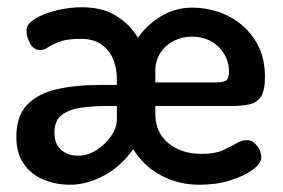

<svg xmlns="http://www.w3.org/2000/svg" viewBox="-20 -501 781 529"><path d="M173 8Q134 8 100 -6Q66 -20 45.5 -49.5Q25 -79 25 -124Q25 -181 54.5 -212Q84 -243 136 -255Q188 -267 257 -267H302V-285Q302 -311 292.5 -336Q283 -361 261 -377.5Q239 -394 202 -394Q166 -394 145.5 -386.5Q125 -379 113 -371Q101 -363 91 -363Q73 -363 63 -381Q53 -399 53 -417Q53 -435 77 -449.5Q101 -464 136 -472.5Q171 -481 205 -481Q262 -481 300 -457.5Q338 -434 360 -397Q386 -434 425 -457Q464 -480 510 -480Q547 -480 582.5 -468Q618 -456 647 -431.5Q676 -407 693 -371.5Q710 -336 710 -289Q710 -252 699 -235Q688 -218 667.5 -213.5Q647 -209 619 -209H408V-186Q408 -136 444 -106.5Q480 -77 536 -77Q572 -77 594 -87Q616 -97 631 -106Q646 -115 659 -115Q672 -115 680.5 -107.5Q689 -100 694.5 -89Q700 -78 700 -68Q700 -51 676.5 -33.5Q653 -16 614.5 -4Q576 8 529 8Q472 8 424 -17.5Q376 -43 347 -90Q313 -42 266 -17Q219 8 173 8ZM195 -72Q222 -72 246 -87.5Q270 -103 286 -126Q302 -149 302 -172V-209H276Q238 -209 204.5 -204.5Q171 -200 150.5 -184.5Q130 -169 130 -136Q130 -104 148.5 -88Q167 -72 195 -72ZM408 -274H574Q597 -274 604 -280Q611 -286 611 -303Q611 -330 597.5 -352.5Q584 -375 561 -387.5Q538 -400 509 -400Q482 -400 459 -388.5Q436 -377 422 -355.5Q408 -334 408 -307Z"/></svg>

Font: Dosis ExtraLight SemiBold
Style: Regular
Weight: 600
Version: Version 3.001; ttfautohint (v1.8.2)